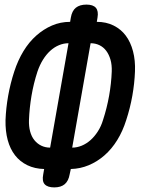

<svg xmlns="http://www.w3.org/2000/svg" viewBox="-20 -790 640 835"><path d="M216 25Q187 25 174.5 11.5Q162 -2 168 -32L172 -55Q131 -56 99 -71.5Q67 -87 45.5 -114.5Q24 -142 13.5 -181Q3 -220 4 -268Q6 -320 15.5 -373.5Q25 -427 42 -479Q58 -528 82 -567.5Q106 -607 137.5 -635Q169 -663 206 -679Q243 -695 285 -695L288 -713Q293 -743 310 -756.5Q327 -770 356 -770Q385 -770 397 -756Q409 -742 404 -713L401 -695Q442 -695 474 -679Q506 -663 527 -635Q548 -607 558.5 -567Q569 -527 567 -479Q565 -427 555.5 -373.5Q546 -320 529 -268Q514 -220 490 -181Q466 -142 434.5 -114.5Q403 -87 366 -71.5Q329 -56 288 -55L283 -32Q278 -3 261.5 11Q245 25 216 25ZM198 -148 278 -602Q257 -602 236.5 -593.5Q216 -585 198.5 -569Q181 -553 167 -530.5Q153 -508 143 -479Q126 -427 117 -373.5Q108 -320 106 -268Q105 -241 111 -218.5Q117 -196 129.5 -180.5Q142 -165 159.5 -156.5Q177 -148 198 -148ZM374 -602 294 -148Q315 -148 335.5 -156.5Q356 -165 373.5 -180.5Q391 -196 405.5 -218.5Q420 -241 428 -268Q445 -320 454.5 -373.5Q464 -427 466 -479Q467 -508 460.5 -530.5Q454 -553 442 -569Q430 -585 412.5 -593.5Q395 -602 374 -602Z"/></svg>

Font: Maple Mono SemiBold
Style: Italic
Weight: 600
Italic angle: -10°
Monospace: yes
Designer: subframe7536
Version: Version 7.000